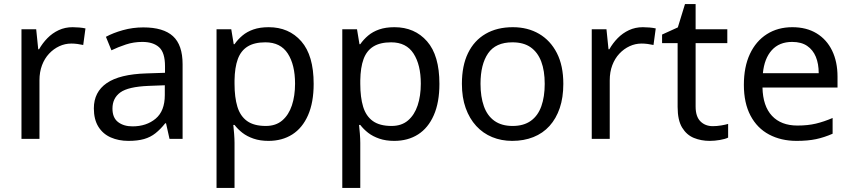

<svg xmlns="http://www.w3.org/2000/svg" viewBox="-20 -679 4167 939"><path d="M335 -546Q350 -546 367.5 -544.5Q385 -543 398 -540L387 -459Q374 -462 358.5 -464Q343 -466 329 -466Q298 -466 270 -453Q242 -440 220 -416.5Q198 -393 185.5 -360Q173 -327 173 -286V0H85V-536H157L167 -438H171Q188 -468 212 -492.5Q236 -517 267 -531.5Q298 -546 335 -546Z M681 -545Q779 -545 826 -502Q873 -459 873 -365V0H809L792 -76H788Q765 -47 740.5 -27.5Q716 -8 684.5 1Q653 10 608 10Q560 10 521.5 -7Q483 -24 461 -59.5Q439 -95 439 -149Q439 -229 502 -272.5Q565 -316 696 -320L787 -323V-355Q787 -422 758 -448Q729 -474 676 -474Q634 -474 596 -461.5Q558 -449 525 -433L498 -499Q533 -518 581 -531.5Q629 -545 681 -545ZM707 -259Q607 -255 568.5 -227Q530 -199 530 -148Q530 -103 557.5 -82Q585 -61 628 -61Q696 -61 741 -98.5Q786 -136 786 -214V-262Z M1294 -546Q1393 -546 1453.5 -477Q1514 -408 1514 -269Q1514 -178 1486.5 -115.5Q1459 -53 1409.5 -21.5Q1360 10 1293 10Q1252 10 1220 -1Q1188 -12 1165.5 -29.5Q1143 -47 1127 -68H1121Q1123 -51 1125 -25Q1127 1 1127 20V240H1039V-536H1111L1123 -463H1127Q1143 -486 1165.5 -505Q1188 -524 1219.5 -535Q1251 -546 1294 -546ZM1278 -472Q1224 -472 1191 -451.5Q1158 -431 1143 -390Q1128 -349 1127 -286V-269Q1127 -203 1141 -157Q1155 -111 1188.5 -87Q1222 -63 1280 -63Q1329 -63 1360.5 -90Q1392 -117 1407.5 -163.5Q1423 -210 1423 -270Q1423 -362 1387.5 -417Q1352 -472 1278 -472Z M1909 -546Q2008 -546 2068.5 -477Q2129 -408 2129 -269Q2129 -178 2101.5 -115.5Q2074 -53 2024.5 -21.5Q1975 10 1908 10Q1867 10 1835 -1Q1803 -12 1780.5 -29.5Q1758 -47 1742 -68H1736Q1738 -51 1740 -25Q1742 1 1742 20V240H1654V-536H1726L1738 -463H1742Q1758 -486 1780.5 -505Q1803 -524 1834.5 -535Q1866 -546 1909 -546ZM1893 -472Q1839 -472 1806 -451.5Q1773 -431 1758 -390Q1743 -349 1742 -286V-269Q1742 -203 1756 -157Q1770 -111 1803.5 -87Q1837 -63 1895 -63Q1944 -63 1975.5 -90Q2007 -117 2022.5 -163.5Q2038 -210 2038 -270Q2038 -362 2002.5 -417Q1967 -472 1893 -472Z M2735 -269Q2735 -202 2717.5 -150.5Q2700 -99 2667.5 -63Q2635 -27 2588.5 -8.5Q2542 10 2485 10Q2432 10 2387 -8.5Q2342 -27 2309 -63Q2276 -99 2257.5 -150.5Q2239 -202 2239 -269Q2239 -358 2269 -419.5Q2299 -481 2355 -513.5Q2411 -546 2488 -546Q2561 -546 2616.5 -513.5Q2672 -481 2703.5 -419.5Q2735 -358 2735 -269ZM2330 -269Q2330 -206 2346.5 -159.5Q2363 -113 2398 -88Q2433 -63 2487 -63Q2541 -63 2576 -88Q2611 -113 2627.5 -159.5Q2644 -206 2644 -269Q2644 -333 2627 -378Q2610 -423 2575.5 -447.5Q2541 -472 2486 -472Q2404 -472 2367 -418Q2330 -364 2330 -269Z M3124 -546Q3139 -546 3156.5 -544.5Q3174 -543 3187 -540L3176 -459Q3163 -462 3147.5 -464Q3132 -466 3118 -466Q3087 -466 3059 -453Q3031 -440 3009 -416.5Q2987 -393 2974.5 -360Q2962 -327 2962 -286V0H2874V-536H2946L2956 -438H2960Q2977 -468 3001 -492.5Q3025 -517 3056 -531.5Q3087 -546 3124 -546Z M3466 -62Q3486 -62 3507 -65.5Q3528 -69 3541 -73V-6Q3527 1 3501 5.5Q3475 10 3451 10Q3409 10 3373.5 -4.5Q3338 -19 3316 -55Q3294 -91 3294 -156V-468H3218V-510L3295 -545L3330 -659H3382V-536H3537V-468H3382V-158Q3382 -109 3405.5 -85.5Q3429 -62 3466 -62Z M3855 -546Q3924 -546 3973.5 -516Q4023 -486 4049.5 -431.5Q4076 -377 4076 -304V-251H3709Q3711 -160 3755.5 -112.5Q3800 -65 3880 -65Q3931 -65 3970.5 -74.5Q4010 -84 4052 -102V-25Q4011 -7 3971 1.5Q3931 10 3876 10Q3800 10 3741.5 -21Q3683 -52 3650.5 -113.5Q3618 -175 3618 -264Q3618 -352 3647.5 -415Q3677 -478 3730.5 -512Q3784 -546 3855 -546ZM3854 -474Q3791 -474 3754.5 -433.5Q3718 -393 3711 -321H3984Q3984 -367 3970 -401Q3956 -435 3927.5 -454.5Q3899 -474 3854 -474Z"/></svg>

Font: Noto Sans Khmer
Style: Regular
Weight: 400
Designer: Danh Hong and the Monotype Design Team
Foundry: Monotype Imaging Inc.
Version: Version 2.003